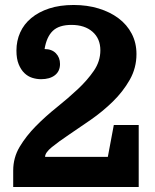

<svg xmlns="http://www.w3.org/2000/svg" viewBox="-20 -751 623 771"><path d="M413 -121H161Q161 -138 188 -160Q215 -182 256 -209.5Q297 -237 344.5 -270Q392 -303 433 -343Q474 -383 501 -430.5Q528 -478 528 -534Q528 -579 509 -615.5Q490 -652 456 -677.5Q422 -703 376 -717Q330 -731 276 -731Q220 -731 177.5 -717Q135 -703 105.5 -678.5Q76 -654 61 -620.5Q46 -587 46 -548Q46 -515 55 -493Q64 -471 78 -457.5Q92 -444 109.5 -438.5Q127 -433 145 -433Q180 -433 200.5 -449Q221 -465 221 -494Q221 -520 204.5 -537Q188 -554 159 -554Q167 -603 192 -627Q217 -651 267 -651Q320 -651 351.5 -623.5Q383 -596 383 -549Q383 -505 357 -467Q331 -429 292 -392.5Q253 -356 208 -320Q163 -284 124 -244.5Q85 -205 59 -161.5Q33 -118 33 -66V0H537V-249H437Z"/></svg>

Font: GradeGX
Style: Regular
Weight: 100
Width: 1
Designer: Adam Twardoch
Foundry: Adam Twardoch
Version: Version 2.002; DEVELOPMENT